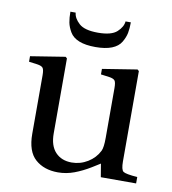

<svg xmlns="http://www.w3.org/2000/svg" viewBox="-81 -774 767 857"><g transform="rotate(10 303.0 -346.0)"><path d="M26 -452V-477L183 -502L190 -496V-156Q190 -100 217.5 -71Q245 -42 291 -42Q330 -42 363.5 -62.5Q397 -83 414 -117Q422 -133 422 -177V-402Q422 -428 416 -436Q410 -444 390 -447L352 -452V-477L509 -502L516 -496V-87Q516 -49 527 -41Q538 -33 591 -29V0H431L421 -60Q420 -59 384 -37Q348 -15 312 -1.5Q276 12 238 12Q175 12 135.5 -23Q96 -58 96 -138V-402Q96 -428 90 -436Q84 -444 64 -447ZM169 -704H193Q195 -679 220 -656Q245 -633 306 -633Q367 -633 392 -656Q417 -679 419 -704H443Q443 -676 439 -655.5Q435 -635 422 -613Q409 -591 380 -579.5Q351 -568 306 -568Q261 -568 232 -579.5Q203 -591 190 -613Q177 -635 173 -655.5Q169 -676 169 -704Z"/></g></svg>

Font: Heuristica
Style: Regular
Weight: 400
Version: Version 1.0.1 ; ttfautohint (v1.4.1)